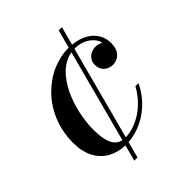

<svg xmlns="http://www.w3.org/2000/svg" viewBox="-185 -657 844 844"><g transform="rotate(-45 237.0 -235.0)"><path d="M422 -381Q420.5 -389.8 415.5 -398.9Q410.5 -408 401.6 -417.1Q392.6 -426.1 380.9 -433.2Q369.2 -440.2 352.8 -444.6Q336.4 -449 318 -449H316.9L201.2 -14Q225.6 -14.4 251.8 -23.2Q278 -32 303.1 -48Q328.1 -64 350.9 -88.6Q373.8 -113.1 390 -143H409Q393.1 -109.4 369.4 -81.6Q345.8 -53.9 317.9 -34.8Q290 -15.6 258.6 -4.2Q227.2 7.1 195.1 9.4L175 85H155L174.9 10Q159.2 9.6 144.1 6.8Q129 4 113.5 -2.1Q98 -8.2 84.4 -17.3Q70.9 -26.4 58.9 -40.1Q46.9 -53.8 38.4 -70.8Q29.9 -87.8 24.9 -110.6Q20 -133.4 20 -160Q20 -194.9 26.6 -227.8Q33.1 -260.8 45 -288.6Q56.9 -316.5 73.4 -341.5Q90 -366.5 109.9 -386.3Q129.8 -406.1 152.5 -422Q175.2 -437.9 199.3 -448.4Q223.4 -458.9 248.4 -464.4Q273.5 -470 298 -470H302.4L325 -555H345L322.1 -468.9Q380.8 -463.1 414.9 -431.6Q449 -400 449 -351Q449 -336.2 445.4 -324Q441.9 -311.8 435.9 -303.6Q429.9 -295.4 421.8 -289.8Q413.8 -284.1 405 -281.6Q396.2 -279 387 -279Q379.2 -279 371.5 -280.9Q363.8 -282.9 356.2 -287.2Q348.6 -291.6 342.9 -297.9Q337.1 -304.2 333.6 -313.9Q330 -323.5 330 -335Q330 -347.8 334.8 -358.3Q339.6 -368.9 347.6 -375.7Q355.6 -382.5 365.8 -386.2Q376 -390 387 -390Q396.4 -390 403.9 -388.1Q411.4 -386.1 416.4 -383.6Q421.5 -381.1 422 -381ZM124 -140Q124 -83 137.7 -52.4Q151.4 -21.9 181.8 -15.6L296.4 -447.2Q275.4 -443.8 256.1 -433.3Q236.8 -422.9 221.1 -407.5Q205.4 -392.1 191.5 -372.4Q177.6 -352.6 167.1 -330.2Q156.6 -307.8 148.4 -283.5Q140.1 -259.2 134.8 -234.6Q129.5 -209.9 126.8 -186Q124 -162.1 124 -140Z"/></g></svg>

Font: Bodoni* 11
Style: Italic
Weight: 400
Italic angle: -13°
Version: Version 1.002